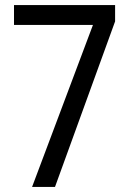

<svg xmlns="http://www.w3.org/2000/svg" viewBox="-20 -734 512 754"><path d="M106 0H196L432 -650V-714H35V-636H345Z"/></svg>

Font: Noto Sans Gujarati UI Condensed
Style: Regular
Weight: 400
Width: 3
Designer: Jelle Bosma - Monotype Design Team, Universal Thirst
Foundry: Monotype Imaging Inc.
Version: Version 2.106